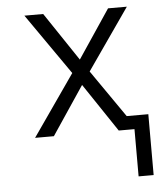

<svg xmlns="http://www.w3.org/2000/svg" viewBox="-52 -566 704 814"><g transform="rotate(-5 300.0 -159.5)"><path d="M569 201H505V0H438L300 -206L162 0H82L263 -260L82 -520H162L300 -314L438 -520H518L337 -260L477 -58H569Z"/></g></svg>

Font: Iosevka Aile Custom Light
Style: Regular
Weight: 300
Designer: Belleve Invis
Foundry: Belleve Invis
Version: Version 17.0.2; ttfautohint (v1.8.3)